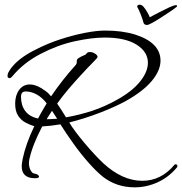

<svg xmlns="http://www.w3.org/2000/svg" viewBox="-20 -679 781 823"><path d="M578 -659Q588 -659 596.5 -648.5Q605 -638 612 -625.5Q619 -613 622 -605Q639 -614 662 -626Q685 -638 705.5 -647.5Q726 -657 735 -657Q739 -657 739 -653Q739 -651 736.5 -649Q734 -647 731 -645Q724 -639 706.5 -627.5Q689 -616 669 -603Q649 -590 632.5 -581Q616 -572 610 -572Q598 -572 595 -582Q591 -598 582.5 -619Q574 -640 569 -648Q568 -649 568 -652Q568 -655 571.5 -657Q575 -659 578 -659ZM557 124Q478 124 419 77Q391 54 358 16.5Q325 -21 294 -64.5Q263 -108 239 -146Q197 -139 161 -137Q141 -99 127 -64Q113 -29 106 3Q105 9 104.5 13Q104 17 104 19Q104 37 111 50.5Q118 64 127 65Q135 66 140 69Q145 72 147 76V78Q147 85 130 85Q73 85 73 33Q73 29 74 21.5Q75 14 77 3Q90 -61 127 -138Q110 -143 90.5 -153Q71 -163 58 -182.5Q45 -202 45 -235Q45 -270 62 -293.5Q79 -317 108 -317Q131 -317 159 -300Q161 -299 164.5 -296Q168 -293 175 -289Q186 -282 199 -266Q224 -303 250.5 -336.5Q277 -370 305 -401Q309 -405 309 -412V-416Q309 -423 312 -426Q320 -434 345 -444Q350 -447 351 -450Q356 -456 365 -456Q379 -456 391 -446.5Q403 -437 395 -429L377 -410Q354 -387 324 -354Q298 -326 273 -296.5Q248 -267 225 -235Q233 -223 243 -208Q253 -193 263 -176Q324 -187 376.5 -204.5Q429 -222 481 -251Q546 -287 580 -329Q614 -371 614 -410Q614 -457 565.5 -487.5Q517 -518 429 -518Q401 -518 369 -514Q337 -510 300 -502Q227 -486 154 -448Q81 -410 33 -352Q22 -339 14 -347Q11 -351 13 -360Q14 -367 24 -382Q57 -429 132 -466Q182 -492 237 -510Q292 -528 343 -538Q394 -548 431 -548Q503 -548 559 -531Q668 -496 668 -419Q668 -377 631 -332.5Q594 -288 521 -247Q476 -222 410 -196.5Q344 -171 277 -154Q286 -138 304 -114Q322 -90 343.5 -64.5Q365 -39 386 -16.5Q407 6 422 20Q504 96 590 96Q671 96 728 27Q730 25 733 25Q737 25 739.5 29Q742 33 739 38Q703 81 655.5 102.5Q608 124 557 124ZM143 -171Q148 -181 157.5 -197.5Q167 -214 180 -236Q160 -262 136.5 -274.5Q113 -287 90 -287Q70 -287 70 -264Q70 -228 88 -203.5Q106 -179 143 -171ZM180 -168Q187 -168 198 -168.5Q209 -169 225 -170L203 -204Q196 -194 190.5 -185Q185 -176 180 -168Z"/></svg>

Font: Allison
Style: Regular
Weight: 400
Designer: Robert E. Leuschke
Foundry: Robert E. Leuschke
Version: Version 1.010; ttfautohint (v1.8.3)